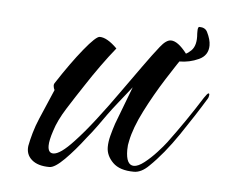

<svg xmlns="http://www.w3.org/2000/svg" viewBox="-33 -321 427 361"><g transform="rotate(5 180.0 -140.5)"><path d="M72 3Q50 3 38.5 -7Q27 -17 29 -33Q31 -44 35 -58Q39 -72 45 -86L69 -142Q68 -144 67.5 -145.5Q67 -147 67 -148Q66 -152 68 -155Q94 -195 116 -222Q138 -249 145 -249Q159 -249 178 -230Q165 -214 151 -194.5Q137 -175 124 -155Q110 -134 94.5 -109.5Q79 -85 73 -65Q67 -47 67 -37Q67 -23 77 -23Q90 -23 115 -50Q132 -68 152.5 -94.5Q173 -121 192 -148Q212 -176 229.5 -200.5Q247 -225 259 -240Q270 -254 279 -254Q292 -254 309 -232Q295 -212 275 -180.5Q255 -149 238.5 -116.5Q222 -84 217 -59Q216 -55 215.5 -51Q215 -47 215 -42Q215 -13 230 -13Q238 -13 249.5 -22Q261 -31 272 -43Q283 -55 289 -63Q321 -106 350 -152Q356 -161 358 -161Q360 -161 359.5 -157.5Q359 -154 358 -152Q338 -119 311.5 -80Q285 -41 259 -16Q245 -2 231 -2Q204 -2 191 -15Q178 -28 178 -44Q178 -54 181 -65.5Q184 -77 188 -89L215 -160Q200 -141 190 -128.5Q180 -116 172 -105Q165 -95 156 -82.5Q147 -70 137 -58Q118 -33 100 -15Q82 3 72 3ZM298 -216Q290 -216 280 -220.5Q270 -225 268 -230Q267 -232 266 -234.5Q265 -237 265 -240Q265 -244 268 -244Q269 -244 273 -238Q276 -234 280.5 -231.5Q285 -229 298 -229Q309 -229 319 -239Q329 -249 327 -271V-276Q327 -284 330 -284Q341 -284 345 -276Q352 -262 352 -251Q352 -232 334.5 -224Q317 -216 298 -216Z"/></g></svg>

Font: The Nautigal
Style: Regular
Weight: 400
Designer: Robert E. Leuschke
Foundry: Robert E. Leuschke
Version: Version 1.100; ttfautohint (v1.8.3)